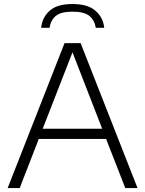

<svg xmlns="http://www.w3.org/2000/svg" viewBox="-20 -960 741 980"><path d="M19 0 309.5 -740H391.5L682 0H619.5L521.5 -251H178L80.5 0ZM198 -303H501.5L350 -693ZM190 -818Q195.5 -871.5 233.8 -905.5Q272 -939.5 350 -939.5Q428 -939.5 467.2 -905.2Q506.5 -871 512 -818H469Q463 -856.5 436.5 -878.5Q410 -900.5 350 -900.5Q290.5 -900.5 264.5 -878.5Q238.5 -856.5 233 -818Z"/></svg>

Font: Encode Sans Semi Expanded Light
Style: Regular
Weight: 300
Width: 6
Designer: Multiple Designers
Foundry: Impallari Type
Version: Version 3.000; ttfautohint (v1.8.3) -l 8 -r 50 -G 200 -x 14 